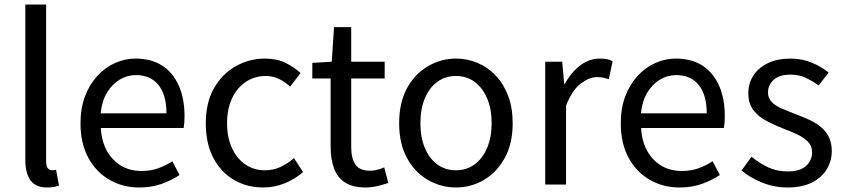

<svg xmlns="http://www.w3.org/2000/svg" viewBox="-20 -816 3735 849"><path d="M188 13Q154 13 133 -1Q112 -15 102 -42.5Q92 -70 92 -108V-796H184V-102Q184 -81 191.5 -72Q199 -63 209 -63Q213 -63 217 -63.5Q221 -64 228 -65L241 5Q231 8 219 10.5Q207 13 188 13Z M596 13Q523 13 464 -21Q405 -55 370.5 -118.5Q336 -182 336 -271Q336 -338 356 -390.5Q376 -443 410.5 -480.5Q445 -518 489 -537.5Q533 -557 579 -557Q649 -557 697 -526Q745 -495 770.5 -437.5Q796 -380 796 -302Q796 -287 795 -274Q794 -261 792 -250H426Q429 -192 452.5 -149.5Q476 -107 515 -83.5Q554 -60 606 -60Q646 -60 678.5 -71.5Q711 -83 742 -103L774 -42Q739 -19 695 -3Q651 13 596 13ZM425 -315H716Q716 -397 680.5 -440.5Q645 -484 581 -484Q543 -484 509.5 -464Q476 -444 453.5 -407Q431 -370 425 -315Z M1144 13Q1072 13 1014.5 -20.5Q957 -54 923.5 -117.5Q890 -181 890 -271Q890 -362 926 -425.5Q962 -489 1022 -523Q1082 -557 1151 -557Q1204 -557 1242.5 -538Q1281 -519 1309 -493L1263 -433Q1240 -454 1213.5 -467Q1187 -480 1155 -480Q1106 -480 1067 -454Q1028 -428 1006 -381Q984 -334 984 -271Q984 -209 1005.5 -162Q1027 -115 1064.5 -89Q1102 -63 1152 -63Q1190 -63 1222 -78.5Q1254 -94 1280 -117L1320 -55Q1283 -23 1238 -5Q1193 13 1144 13Z M1596 13Q1539 13 1505 -9.5Q1471 -32 1456.5 -73Q1442 -114 1442 -168V-469H1361V-538L1447 -543L1457 -696H1533V-543H1681V-469H1533V-165Q1533 -116 1551.5 -88.5Q1570 -61 1617 -61Q1632 -61 1649 -65.5Q1666 -70 1679 -76L1697 -7Q1674 1 1648 7Q1622 13 1596 13Z M1996 13Q1930 13 1872 -20.5Q1814 -54 1779.5 -117.5Q1745 -181 1745 -271Q1745 -362 1779.5 -425.5Q1814 -489 1872 -523Q1930 -557 1996 -557Q2046 -557 2091.5 -538Q2137 -519 2172 -482Q2207 -445 2227 -392Q2247 -339 2247 -271Q2247 -181 2212 -117.5Q2177 -54 2120 -20.5Q2063 13 1996 13ZM1996 -63Q2043 -63 2078.5 -89Q2114 -115 2134 -162Q2154 -209 2154 -271Q2154 -334 2134 -381Q2114 -428 2078.5 -454Q2043 -480 1996 -480Q1949 -480 1913.5 -454Q1878 -428 1858.5 -381Q1839 -334 1839 -271Q1839 -209 1858.5 -162Q1878 -115 1913.5 -89Q1949 -63 1996 -63Z M2391 0V-543H2466L2475 -444H2477Q2505 -496 2545.5 -526.5Q2586 -557 2631 -557Q2650 -557 2663.5 -554.5Q2677 -552 2689 -545L2672 -466Q2658 -470 2647 -472.5Q2636 -475 2619 -475Q2586 -475 2548 -446.5Q2510 -418 2483 -349V0Z M2985 13Q2912 13 2853 -21Q2794 -55 2759.5 -118.5Q2725 -182 2725 -271Q2725 -338 2745 -390.5Q2765 -443 2799.5 -480.5Q2834 -518 2878 -537.5Q2922 -557 2968 -557Q3038 -557 3086 -526Q3134 -495 3159.5 -437.5Q3185 -380 3185 -302Q3185 -287 3184 -274Q3183 -261 3181 -250H2815Q2818 -192 2841.5 -149.5Q2865 -107 2904 -83.5Q2943 -60 2995 -60Q3035 -60 3067.5 -71.5Q3100 -83 3131 -103L3163 -42Q3128 -19 3084 -3Q3040 13 2985 13ZM2814 -315H3105Q3105 -397 3069.5 -440.5Q3034 -484 2970 -484Q2932 -484 2898.5 -464Q2865 -444 2842.5 -407Q2820 -370 2814 -315Z M3461 13Q3404 13 3350.5 -8.5Q3297 -30 3259 -62L3303 -123Q3339 -94 3377 -76Q3415 -58 3464 -58Q3518 -58 3544.5 -82.5Q3571 -107 3571 -143Q3571 -171 3552.5 -189.5Q3534 -208 3505.5 -221.5Q3477 -235 3447 -246Q3409 -261 3372.5 -279.5Q3336 -298 3312.5 -327.5Q3289 -357 3289 -403Q3289 -447 3311 -481.5Q3333 -516 3375 -536.5Q3417 -557 3476 -557Q3526 -557 3569.5 -539Q3613 -521 3644 -495L3600 -438Q3572 -458 3542.5 -472Q3513 -486 3477 -486Q3425 -486 3400.5 -462.5Q3376 -439 3376 -407Q3376 -382 3392.5 -365Q3409 -348 3436 -336.5Q3463 -325 3493 -313Q3523 -302 3552.5 -289Q3582 -276 3605.5 -258Q3629 -240 3643.5 -213.5Q3658 -187 3658 -148Q3658 -104 3635.5 -67Q3613 -30 3569.5 -8.5Q3526 13 3461 13Z"/></svg>

Font: Noto Sans JP Thin
Style: Regular
Weight: 400
Version: Version 2.004-H2;hotconv 1.0.118;makeotfexe 2.5.65603